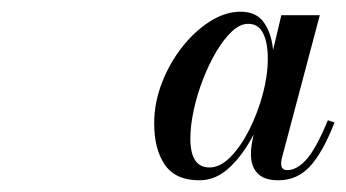

<svg xmlns="http://www.w3.org/2000/svg" viewBox="-20 -784 591 328"><path d="M551.5 -574.7Q531.1 -522.8 509.2 -499.4Q487.3 -476 455.8 -476Q431.2 -476 419.9 -488Q408.7 -500 408.7 -520.1Q408.7 -529.7 409.9 -536.9L413.2 -554.3Q396.7 -521.6 373.1 -498.8Q349.6 -476 320.5 -476Q280 -476 261.7 -502.4Q243.4 -528.8 243.4 -573.5Q243.4 -608 256.3 -641.7Q269.2 -675.5 290.8 -703.1Q312.4 -730.7 338.5 -747.3Q364.6 -764 391 -764Q418 -764 430.9 -745.5Q443.8 -727.1 446.5 -698.6L460.6 -758H526.3L461.5 -513.8Q460.3 -509 460.3 -504.2Q460.3 -493.4 470.8 -493.4Q487.6 -493.4 504.1 -512.3Q520.6 -531.2 540.1 -578.6ZM437.5 -683.6Q437.5 -710.9 429.5 -727.1Q421.6 -743.3 403.9 -743.3Q390.1 -743.3 376.1 -730.2Q362.2 -717.2 349.4 -695.6Q336.7 -674 326.6 -648Q316.6 -622.1 310.9 -595.7Q305.2 -569.3 305.2 -547.1Q305.2 -497.9 337.9 -497.9Q355.9 -497.9 373.6 -515.7Q391.3 -533.6 405.7 -562.1Q420.1 -590.6 428.8 -622.7Q437.5 -654.8 437.5 -683.6Z"/></svg>

Font: Bodoni* 11pt Medium
Style: Italic
Weight: 500
Italic angle: -13°
Version: Version 2.3